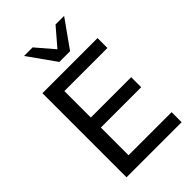

<svg xmlns="http://www.w3.org/2000/svg" viewBox="-273 -1038 1138 1138"><g transform="rotate(-45 295.5 -469.0)"><path d="M83 0V-705H545V-622H184V-400H522V-316H184V-84H545V0ZM285 -765 162 -938H234L330 -826L426 -938H498L375 -765Z"/></g></svg>

Font: Mulish SemiBold
Style: Regular
Weight: 600
Designer: Vernon Adams
Foundry: Vernon Adams
Version: Version 3.603; ttfautohint (v1.8.3)